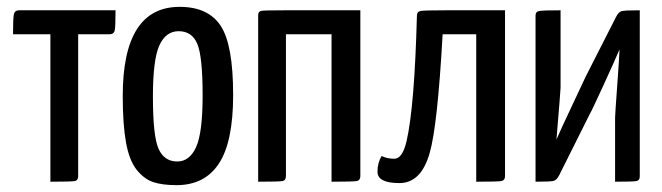

<svg xmlns="http://www.w3.org/2000/svg" viewBox="-20 -530 1930 560"><path d="M208 -430V-16Q208 -4 198.5 -2Q189 0 127 0V-430H18Q18 -477 20.5 -488.5Q23 -500 36 -500H317Q317 -452 314.5 -441Q312 -430 299 -430Z M338 -250Q338 -510 504 -510Q587 -510 623.5 -455Q660 -400 660 -253Q660 -116 618.5 -53Q577 10 495 10Q453 10 426.5 1Q400 -8 378.5 -35Q357 -62 347.5 -114.5Q338 -167 338 -250ZM426 -248Q426 -133 442.5 -96Q459 -59 497 -59Q533 -59 552 -101Q571 -143 571 -252Q571 -365 555.5 -402Q540 -439 501 -439Q464 -439 445 -398Q426 -357 426 -248Z M1031 -17Q1031 -4 1021 -2Q1011 0 947 0V-430H814V-17Q814 -4 804.5 -2Q795 0 733 0V-484Q733 -485 733 -486Q733 -497 743 -498.5Q753 -500 814 -500H1031Z M1145 4Q1081 4 1081 -29Q1081 -55 1093 -75Q1109 -67 1130 -67Q1154 -67 1166 -119Q1189 -220 1196 -484Q1196 -496 1206.5 -498Q1217 -500 1282 -500Q1292 -500 1298 -500H1453V-17Q1453 -4 1442.5 -2Q1432 0 1369 0V-430H1271Q1256 -161 1233 -83Q1208 4 1145 4Z M1777 -481Q1784 -495 1793 -497.5Q1802 -500 1846 -500V-15Q1846 -4 1836.5 -2Q1827 0 1774 0V-187Q1774 -195 1780 -277.5Q1786 -360 1787 -386Q1773 -353 1739.5 -280Q1706 -207 1701 -199L1611 -19Q1604 -5 1595 -2.5Q1586 0 1542 0V-485Q1542 -496 1553 -498Q1564 -500 1615 -500V-274Q1615 -267 1603 -123Q1613 -147 1649.5 -224Q1686 -301 1688 -306Z"/></svg>

Font: Yanone Kaffeesatz
Style: Regular
Weight: 400
Designer: Yanone (Cyrillic: Daniel Pouzeot)
Foundry: Yanone
Version: Version 1.003;PS 001.003;hotconv 1.0.88;makeotf.lib2.5.64775